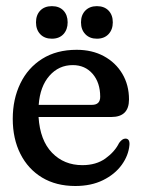

<svg xmlns="http://www.w3.org/2000/svg" viewBox="-20 -610 474 640"><path d="M410 -278.5Q410 -220 351 -220H108.5Q113.5 -142 153.5 -100.8Q193.5 -59.5 254.5 -59.5Q300.5 -59.5 331.5 -81.8Q362.5 -104 377 -133.5Q387.5 -148 398 -148Q413 -148 411.5 -127Q408.5 -92 385.8 -60.5Q363 -29 323.5 -9.5Q284 10 231 10Q167 10 120.2 -18.2Q73.5 -46.5 48 -97Q22.5 -147.5 22.5 -214Q22.5 -279.5 47.8 -331.8Q73 -384 120.8 -414Q168.5 -444 235.5 -444Q287 -444 326.2 -422.8Q365.5 -401.5 387.8 -364Q410 -326.5 410 -278.5ZM222.5 -393Q176 -393 144.8 -357.5Q113.5 -322 109 -260.5H286.5Q314 -260.5 314 -287.5Q314 -334.5 288.8 -363.8Q263.5 -393 222.5 -393ZM153 -481Q128.5 -481 114.2 -496Q100 -511 100 -535.5Q100 -560 114.2 -574.8Q128.5 -589.5 153 -589.5Q177.5 -589.5 191.5 -574.8Q205.5 -560 205.5 -535.5Q205.5 -511.5 191.5 -496.2Q177.5 -481 153 -481ZM303 -481Q279 -481 264.5 -496Q250 -511 250 -535.5Q250 -560 264.5 -574.8Q279 -589.5 303 -589.5Q327.5 -589.5 341.8 -574.8Q356 -560 356 -535.5Q356 -511.5 341.8 -496.2Q327.5 -481 303 -481Z"/></svg>

Font: Fraunces 144pt SuperSoft
Style: Regular
Weight: 400
Version: Version 1.000;[b76b70a41]